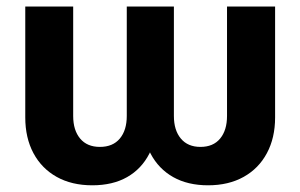

<svg xmlns="http://www.w3.org/2000/svg" viewBox="-20 -549 906 579"><path d="M258.3 9.8Q196.3 9.8 150.9 -15.6Q105.5 -41 80.8 -87.2Q56.2 -133.3 56.2 -194.8V-529.3H200.7V-199.2Q200.7 -156.2 221.7 -131.1Q242.7 -106 281.2 -106Q320.3 -106 341.3 -131.1Q362.3 -156.2 362.3 -199.2V-529.3H504.4V-199.2Q504.4 -156.2 525.4 -131.1Q546.4 -106 584.5 -106Q623 -106 643.8 -131.1Q664.6 -156.2 664.6 -199.2V-529.3H809.6V-194.8Q809.6 -133.3 784.9 -87.2Q760.3 -41 714.8 -15.6Q669.4 9.8 607.4 9.8Q546.4 9.8 502.4 -14.9Q458.5 -39.6 434.3 -85.4Q410.2 -131.3 408.2 -194.8H456.1Q454.1 -131.8 430.4 -85.7Q406.7 -39.6 363.3 -14.9Q319.8 9.8 258.3 9.8Z"/></svg>

Font: Inter 24pt
Style: Bold
Weight: 700
Designer: Rasmus Andersson
Foundry: rsms
Version: Version 4.001;git-66647c0bb